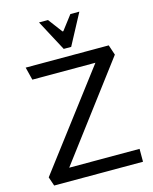

<svg xmlns="http://www.w3.org/2000/svg" viewBox="-133 -1007 871 1094"><g transform="rotate(-15 302.5 -460.0)"><path d="M572 -76V0H48L30 -53L456 -615H84L65 -691H555L575 -631L157 -76ZM326 -836 390 -920H443L346 -738H302L205 -920H258L321 -836Z"/></g></svg>

Font: Average Sans
Style: Regular
Weight: 400
Designer: Eduardo Rodriguez Tunni
Foundry: Eduardo Rodriguez Tunni
Version: Version 1.002